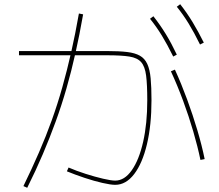

<svg xmlns="http://www.w3.org/2000/svg" viewBox="-20 -866 1040 910"><path d="M91 16Q131 -66 164.5 -143Q198 -220 225.5 -296.5Q253 -373 275.5 -453Q298 -533 317.5 -619Q337 -705 354 -802L374 -798Q357 -701 337.5 -614Q318 -527 295 -447Q272 -367 244 -290Q216 -213 183 -135.5Q150 -58 109 24ZM930 -108Q917 -171 896 -243Q875 -315 848 -388Q821 -461 790 -528L809 -536Q840 -468 867 -394.5Q894 -321 915.5 -248.5Q937 -176 950 -112ZM801 -598Q773 -655 747 -697.5Q721 -740 691 -777L707 -789Q740 -747 766.5 -703.5Q793 -660 818 -607ZM928 -655Q900 -712 874 -754.5Q848 -797 818 -834L834 -846Q867 -804 893.5 -760Q920 -716 946 -664ZM526 10Q505 10 465.5 1Q426 -8 381 -23Q336 -38 297 -54L305 -72Q342 -56 386 -42Q430 -28 468.5 -19Q507 -10 526 -10Q570 -10 604.5 -59Q639 -108 658.5 -194Q678 -280 678 -391Q678 -465 672.5 -508Q667 -551 649 -571.5Q631 -592 593 -598Q555 -604 489 -604H70V-624H489Q545 -624 582.5 -619.5Q620 -615 643 -602Q666 -589 678 -563Q690 -537 694 -495Q698 -453 698 -391Q698 -273 676.5 -182.5Q655 -92 616 -41Q577 10 526 10Z"/></svg>

Font: M PLUS 1 Thin Thin
Style: Regular
Weight: 250
Version: Version 1.001